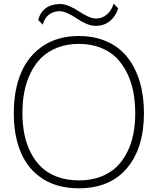

<svg xmlns="http://www.w3.org/2000/svg" viewBox="-20 -1016 859 1046"><path d="M716.8 -399.9Q716.8 -460.4 706.5 -514.4Q696.3 -568.4 672.9 -616.9Q649.4 -665.5 614.7 -700.7Q580.1 -735.8 527.6 -756.3Q475.1 -776.9 410.2 -776.9Q345.2 -776.9 293 -756.6Q240.7 -736.3 205.6 -701.7Q170.4 -667 146.7 -618.7Q123 -570.3 112.5 -515.9Q102.1 -461.4 102.1 -399.9Q102.1 -338.9 112.8 -285.2Q123.5 -231.4 147.2 -184.8Q170.9 -138.2 206.1 -104.7Q241.2 -71.3 293.5 -52.2Q345.7 -33.2 410.2 -33.2Q474.6 -33.2 526.4 -52.5Q578.1 -71.8 613.3 -105.2Q648.4 -138.7 672.1 -185.3Q695.8 -231.9 706.3 -285.4Q716.8 -338.9 716.8 -399.9ZM764.2 -399.9Q764.2 -209 671.4 -99.6Q578.6 9.8 409.2 9.8Q294.9 9.8 214.8 -40.5Q134.8 -90.8 95 -182.4Q55.2 -273.9 55.2 -399.9Q55.2 -526.4 95.2 -620.1Q135.3 -713.9 215.8 -766.8Q296.4 -819.8 409.2 -819.8Q494.6 -819.8 562.3 -789.8Q629.9 -759.8 673.8 -704.3Q717.8 -648.9 741 -571.8Q764.2 -494.6 764.2 -399.9ZM599.1 -996.1 624 -970.2Q609.9 -926.3 577.9 -900.6Q545.9 -875 500 -875Q476.1 -875 448.2 -887.5Q420.4 -899.9 398.9 -915Q377.4 -930.2 351.1 -942.6Q324.7 -955.1 304.2 -955.1Q271 -955.1 246.8 -936.3Q222.7 -917.5 212.9 -881.8L188 -907.2Q199.2 -949.7 230 -971.9Q260.7 -994.1 308.1 -994.1Q332 -994.1 359.9 -981.7Q387.7 -969.2 409.2 -954.6Q430.7 -939.9 456.8 -927.5Q482.9 -915 502.9 -915Q537.1 -915 562.7 -937.5Q588.4 -960 599.1 -996.1Z"/></svg>

Font: Sinkin Sans 200 X Light
Style: Regular
Weight: 200
Designer: Keith Bates
Foundry: K-Type
Version: Sinkin Sans (version 1.0)  by Keith Bates   •   © 2014   www